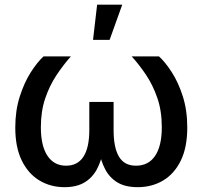

<svg xmlns="http://www.w3.org/2000/svg" viewBox="-20 -775 847 803"><path d="M250 7.8Q191.4 7.8 144.8 -20.3Q98.1 -48.3 71 -103.8Q43.9 -159.2 43.9 -241.2Q43.9 -312.5 62.5 -370.8Q81.1 -429.2 108.4 -472.2Q135.7 -515.1 162.1 -539.1H276.4Q245.1 -503.9 216.3 -460.7Q187.5 -417.5 169.2 -363.8Q150.9 -310.1 150.9 -242.7Q150.9 -165 178.5 -123.5Q206.1 -82 256.3 -82Q304.7 -82 329.1 -119.9Q353.5 -157.7 353.5 -231V-348.6H455.1V-231Q455.1 -157.7 477.5 -119.9Q500 -82 548.8 -82Q601.1 -82 628.9 -123.5Q656.7 -165 656.7 -242.7Q656.7 -311.5 637.9 -365.7Q619.1 -419.9 590.3 -462.6Q561.5 -505.4 530.8 -539.1H645Q670.9 -515.6 698.2 -473.4Q725.6 -431.2 744.4 -372.6Q763.2 -314 763.2 -241.2Q763.2 -158.7 736.1 -103.3Q709 -47.9 662.1 -20Q615.2 7.8 555.7 7.8Q503.9 7.8 470.9 -12.2Q438 -32.2 419.7 -67.4Q401.4 -102.5 393.6 -147.9H411.6Q403.8 -101.1 384.8 -66.2Q365.7 -31.2 332.8 -11.7Q299.8 7.8 250 7.8ZM369.1 -608.4 386.2 -755.4H491.2L438.5 -608.4Z"/></svg>

Font: Inter 18pt Medium
Style: Regular
Weight: 500
Designer: Rasmus Andersson
Foundry: rsms
Version: Version 4.001;git-66647c0bb